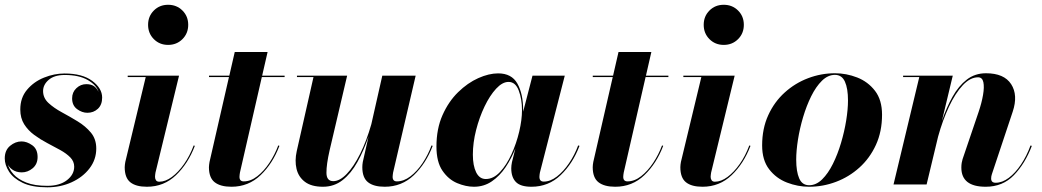

<svg xmlns="http://www.w3.org/2000/svg" viewBox="-24 -780 4405 812"><path d="M392.8 -391.1Q384.5 -419.7 347.5 -441.3Q310.5 -462.9 250 -462.9Q205.8 -462.9 182 -442.4Q158.2 -421.9 158.2 -395Q158.2 -365.7 180.9 -344.6Q203.6 -323.5 237.2 -305.3Q270.8 -287.1 304.2 -266.8Q337.6 -246.6 360.4 -219.2Q383.1 -191.9 383.1 -152.1Q383.1 -105 354.6 -67.9Q326.2 -30.8 279.2 -9.3Q232.2 12.2 176 12.2Q111.3 12.2 71.8 -6.8Q32.2 -25.9 14.2 -54.2Q-3.9 -82.5 -3.9 -110.1Q-3.9 -144.5 18.6 -163.2Q41 -181.9 67.1 -181.9Q89.6 -181.9 112.3 -165.8Q135 -149.7 135 -116Q135 -85.9 114.3 -68.5Q93.5 -51 68.1 -51Q44.2 -51 27.8 -63Q11.5 -75 8.5 -87.6Q13.9 -64.9 32.8 -43.5Q51.8 -22 86.9 -8.1Q122.1 5.9 176 5.9Q228.5 5.9 259.2 -18.1Q289.8 -42 289.8 -75Q289.8 -97.4 273.3 -114.3Q256.8 -131.1 230.8 -145.5Q204.8 -159.9 175.8 -175Q146.7 -190.2 120.7 -209.4Q94.7 -228.5 78.2 -254.6Q61.8 -280.8 61.8 -317.1Q61.8 -366.7 90.5 -400.6Q119.1 -434.6 162.4 -451.9Q205.6 -469.2 249 -469.2Q324.2 -469.2 366.1 -437.9Q408 -406.5 408 -367.4Q408 -336.7 389.8 -319.8Q371.6 -303 345.5 -303Q323 -303 302 -318.5Q281 -334 281 -364Q281 -390.1 299.1 -407.1Q317.1 -424.1 341.1 -424.1Q361.6 -424.1 373.8 -415.3Q386 -406.5 392.8 -391.1Z M602.3 -675Q602.3 -711.2 626.6 -735.5Q650.9 -759.8 687 -759.8Q723.1 -759.8 747.6 -735.5Q772 -711.2 772 -675Q772 -638.9 747.6 -614.5Q723.1 -590.1 687 -590.1Q650.9 -590.1 626.6 -614.5Q602.3 -638.9 602.3 -675ZM800 -163.1Q771.5 -88.1 720.3 -39.2Q669.2 9.8 597.2 9.8Q550.8 9.8 527.1 -9.2Q503.4 -28.1 503.4 -73Q503.4 -76.7 504.2 -83.6Q504.9 -90.6 505.9 -95L592.3 -454.1H516.1V-460H733.2L633.5 -50Q632.8 -45.7 632.2 -40.6Q631.6 -35.6 631.6 -32Q631.6 -23.7 635.7 -17.6Q639.9 -11.5 649.7 -11.5Q675.5 -11.5 702.9 -31.6Q730.2 -51.8 754.5 -86.4Q778.8 -121.1 795.2 -165Z M1157.7 -163.1Q1129.2 -88.1 1078 -39.2Q1026.9 9.8 954.8 9.8Q908.4 9.8 884 -9.2Q859.6 -28.1 859.6 -73Q859.6 -76.7 860.4 -83.6Q861.1 -90.6 862.1 -95L944.3 -454.1H859.9V-460H945.8L968.8 -560.1H1107.7L1084.7 -460H1179.7V-454.1H1083.3L990.7 -50Q990 -45.7 989.4 -40.6Q988.8 -35.6 988.8 -32Q988.8 -12.9 1006.8 -12.9Q1036.4 -12.9 1064.3 -34.8Q1092.3 -56.6 1115.4 -91.4Q1138.4 -126.2 1152.8 -165Z M1444.1 -460 1369.9 -144Q1356.4 -84.7 1356.6 -49.3Q1356.7 -13.9 1385.5 -13.9Q1413.1 -13.9 1442.7 -44.8Q1472.4 -75.7 1499.4 -130Q1526.4 -184.3 1546.4 -254.6L1592.8 -460H1733.9L1638.4 -50Q1637.7 -45.7 1637.1 -40.6Q1636.5 -35.6 1636.5 -32Q1636.5 -12.9 1654.5 -12.9Q1683.8 -12.9 1712 -34.4Q1740.2 -55.9 1763.4 -90.7Q1786.6 -125.5 1801 -165L1805.9 -163.1Q1777.3 -88.1 1726.2 -39.2Q1675 9.8 1603 9.8Q1556.6 9.8 1532.5 -9.2Q1508.3 -28.1 1508.3 -73Q1508.3 -83.3 1510.3 -95L1534.7 -202.9Q1514.2 -142.6 1487.4 -94.5Q1460.7 -46.4 1424.9 -18.3Q1389.2 9.8 1341.8 9.8Q1293.2 9.8 1265.7 -10.9Q1238.3 -31.5 1230.1 -65.8Q1221.9 -100.1 1231 -141.1L1301.8 -454.1H1231.9V-460Z M2188.5 -314Q2188.5 -310.8 2188.5 -307.6L2228 -460H2364.5L2259.3 -50Q2258.5 -45.7 2257.9 -40.6Q2257.3 -35.6 2257.3 -32Q2257.3 -12 2275.6 -12Q2303.2 -12 2331.2 -33.4Q2359.1 -54.9 2382.8 -90Q2406.5 -125 2421.1 -165L2426.8 -163.1Q2398.2 -88.1 2346.9 -39.2Q2295.7 9.8 2223.6 9.8Q2177.2 9.8 2157.7 -10.4Q2138.2 -30.5 2138.2 -68.1Q2138.2 -79.3 2141.1 -94L2155.8 -152.8Q2139.4 -110.4 2114.5 -73.2Q2089.6 -36.1 2056.2 -13.2Q2022.7 9.8 1980.5 9.8Q1946 9.8 1909.3 -5.6Q1872.6 -21 1847.2 -58.1Q1821.8 -95.2 1821.8 -160.2Q1821.8 -235.4 1847.4 -293Q1873 -350.6 1913.3 -390Q1953.6 -429.4 1998.7 -449.6Q2043.7 -469.7 2082.8 -469.7Q2139.9 -469.7 2164.2 -426.3Q2188.5 -382.8 2188.5 -314ZM2183.6 -314Q2183.6 -361.3 2169.7 -397.5Q2155.8 -433.6 2126.7 -433.6Q2100.8 -433.6 2074.2 -404.9Q2047.6 -376.2 2025.4 -330Q2003.2 -283.7 1989.5 -230Q1975.8 -176.3 1975.8 -126Q1975.8 -79.6 1989.7 -51.3Q2003.7 -22.9 2030.5 -22.9Q2062.7 -22.9 2090.6 -52.6Q2118.4 -82.3 2139.3 -128.1Q2160.2 -173.8 2171.9 -223.6Q2183.6 -273.4 2183.6 -314Z M2780.8 -163.1Q2752.2 -88.1 2701 -39.2Q2649.9 9.8 2577.9 9.8Q2531.5 9.8 2507.1 -9.2Q2482.7 -28.1 2482.7 -73Q2482.7 -76.7 2483.4 -83.6Q2484.1 -90.6 2485.1 -95L2567.4 -454.1H2482.9V-460H2568.8L2591.8 -560.1H2730.7L2707.8 -460H2802.7V-454.1H2706.3L2613.8 -50Q2613 -45.7 2612.4 -40.6Q2611.8 -35.6 2611.8 -32Q2611.8 -12.9 2629.9 -12.9Q2659.4 -12.9 2687.4 -34.8Q2715.3 -56.6 2738.4 -91.4Q2761.5 -126.2 2775.9 -165Z M2952.1 -675Q2952.1 -711.2 2976.4 -735.5Q3000.7 -759.8 3036.9 -759.8Q3073 -759.8 3097.4 -735.5Q3121.8 -711.2 3121.8 -675Q3121.8 -638.9 3097.4 -614.5Q3073 -590.1 3036.9 -590.1Q3000.7 -590.1 2976.4 -614.5Q2952.1 -638.9 2952.1 -675ZM3149.9 -163.1Q3121.3 -88.1 3070.2 -39.2Q3019 9.8 2947 9.8Q2900.6 9.8 2877 -9.2Q2853.3 -28.1 2853.3 -73Q2853.3 -76.7 2854 -83.6Q2854.7 -90.6 2855.7 -95L2942.1 -454.1H2866V-460H3083L2983.4 -50Q2982.7 -45.7 2982.1 -40.6Q2981.4 -35.6 2981.4 -32Q2981.4 -23.7 2985.6 -17.6Q2989.7 -11.5 2999.5 -11.5Q3025.4 -11.5 3052.7 -31.6Q3080.1 -51.8 3104.4 -86.4Q3128.7 -121.1 3145 -165Z M3397.9 9.8Q3350.1 9.8 3304.3 -7.9Q3258.5 -25.6 3228.9 -64.1Q3199.2 -102.5 3199.2 -165Q3199.2 -236.3 3225 -292.7Q3250.7 -349.1 3294.7 -388.8Q3338.6 -428.5 3393.6 -449.3Q3448.5 -470.2 3507.1 -470.2Q3555.2 -470.2 3601 -452.4Q3646.7 -434.6 3676.5 -396Q3706.3 -357.4 3706.3 -294.9Q3706.3 -223.6 3680.4 -167.2Q3654.5 -110.8 3610.6 -71.3Q3566.7 -31.7 3511.6 -11Q3456.5 9.8 3397.9 9.8ZM3397.9 3.4Q3427.7 3.4 3453 -21.5Q3478.3 -46.4 3498.4 -86.9Q3518.6 -127.4 3532.8 -175.4Q3547.1 -223.4 3554.7 -270.6Q3562.3 -317.9 3562.3 -355Q3562.3 -406 3549.3 -434.7Q3536.4 -463.4 3507.1 -463.4Q3477.5 -463.4 3452.1 -438.5Q3426.8 -413.6 3406.7 -373Q3386.7 -332.5 3372.4 -284.5Q3358.2 -236.6 3350.7 -189.3Q3343.3 -142.1 3343.3 -105Q3343.3 -54.2 3356 -25.4Q3368.7 3.4 3397.9 3.4Z M3863.8 -454.1H3795.4V-460H4005.4L3959.5 -268.6Q3978.8 -325.2 4004.4 -370.8Q4030 -416.5 4064.7 -443.4Q4099.4 -470.2 4145.8 -470.2Q4222.4 -470.2 4252.3 -424.1Q4282.2 -377.9 4259 -307.9L4170.7 -43Q4167.7 -34.2 4167.7 -24.9Q4167.7 -7.1 4186.8 -7.1Q4214.6 -7.1 4242.3 -27.8Q4270 -48.6 4293.9 -84.2Q4317.9 -119.9 4334.2 -164.6L4339.8 -163.1Q4311.3 -88.1 4264 -39.2Q4216.8 9.8 4144.8 9.8Q4041.7 9.8 4041.7 -71Q4041.7 -82.5 4043.2 -91.2Q4044.7 -99.9 4046.9 -106.9L4114.7 -306.6Q4127.7 -345 4133.4 -378.4Q4139.2 -411.9 4134.8 -432.5Q4130.4 -453.1 4112.3 -453.1Q4079.1 -453.1 4047.6 -419.4Q4016.1 -385.7 3989.4 -328.9Q3962.6 -272 3943.4 -202.4L3894.8 0H3754.9Z"/></svg>

Font: Bodoni* 36
Style: Bold Italic
Weight: 700
Italic angle: -13°
Version: Version 2.000; ttfautohint (v1.8.1)